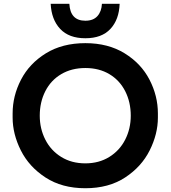

<svg xmlns="http://www.w3.org/2000/svg" viewBox="-20 -980 905 1019"><path d="M47 -356V-378Q47 -471 91.5 -557Q136 -643 223.5 -697Q311 -751 433 -751Q554 -751 641.5 -697Q729 -643 773.5 -557Q818 -471 818 -378V-356Q818 -269 774.5 -182Q731 -95 644 -38Q557 19 433 19Q309 19 221.5 -38Q134 -95 90.5 -182Q47 -269 47 -356ZM674 -366Q674 -438 644.5 -496Q615 -554 560.5 -586.5Q506 -619 433 -619Q360 -619 305 -586.5Q250 -554 220.5 -496Q191 -438 191 -366Q191 -297 220.5 -239Q250 -181 305 -147Q360 -113 433 -113Q505 -113 560 -147Q615 -181 644.5 -239Q674 -297 674 -366ZM249 -960H348Q353 -870 433 -870Q475 -870 497 -894.5Q519 -919 521 -960H615Q612 -876 566 -826.5Q520 -777 433 -777Q346 -777 299.5 -826.5Q253 -876 249 -960Z"/></svg>

Font: Sora-SIA SemiBold
Style: Regular
Weight: 600
Designer: Jonathan Barnbrook, Julián Moncada
Foundry: Barnbrook Fonts
Version: Version 2.000